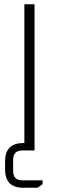

<svg xmlns="http://www.w3.org/2000/svg" viewBox="-20 -710 278 906"><path d="M95 0V-690H143V0ZM4 51Q4 -35 90 -35H117V0H86Q42 0 42 44V97Q42 141 86 141H181V159L158 176H90Q4 176 4 90Z"/></svg>

Font: Oxanium ExtraLight ExtraLight
Style: Regular
Weight: 250
Version: Version 2.000